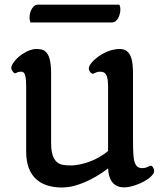

<svg xmlns="http://www.w3.org/2000/svg" viewBox="-20 -809 709 838"><path d="M29.3 0ZM94.2 -434.6Q94.2 -462.4 90.1 -479.2Q85.9 -496.1 73.2 -496.1Q64 -496.1 58.6 -494.1L46.9 -489.3Q43.5 -488.3 38.6 -493.2Q29.3 -503.4 29.3 -512Q29.3 -520.5 34.9 -530Q40.5 -539.6 52 -551.8Q63.5 -564 78.1 -573.2Q111.3 -595.2 138.2 -595.2Q165 -595.2 176.3 -585.9Q187.5 -576.7 193.4 -561.5Q203.1 -537.1 203.1 -487.8V-182.1Q203.1 -99.6 252.9 -89.8Q268.1 -86.9 288.8 -86.9Q309.6 -86.9 333.3 -92.3Q356.9 -97.7 378.4 -106.4Q419.9 -123.5 451.7 -149.9V-434.6Q451.7 -481 435.1 -491.7Q428.2 -496.1 417 -496.1Q405.8 -496.1 399.2 -492.7Q392.6 -489.3 388.4 -487.8Q384.3 -486.3 381.3 -488Q378.4 -489.7 375 -493.2Q367.7 -501.5 367.7 -509.8Q367.7 -518.1 373.8 -527.6Q379.9 -537.1 393.6 -549.6Q407.2 -562 424.8 -572.3Q464.4 -595.2 503.9 -595.2Q551.8 -595.2 558.6 -527.3Q560.5 -508.3 560.5 -487.8V-198.7Q560.5 -123.5 566.4 -105Q572.3 -86.4 580.6 -80.8Q588.9 -75.2 601.1 -75.2Q613.3 -75.2 621.1 -79.1L635.7 -85.4Q642.1 -86.9 647 -79.6Q657.2 -64.5 649.9 -52.2Q642.6 -40 627.2 -28.8Q611.8 -17.6 592.8 -9.3Q508.3 27.8 472.7 -10.7Q454.1 -30.8 451.7 -74.2Q379.9 -19 304.7 2Q277.3 9.3 247.3 9.3Q217.3 9.3 188.7 1Q160.2 -7.3 139.2 -25.9Q94.2 -65.4 94.2 -147.9ZM112.8 -710.9Q108.9 -721.7 108.9 -732.4Q108.9 -743.2 111.6 -753.2Q114.3 -763.2 119.1 -771Q130.4 -788.6 144 -788.6H501Q505.4 -779.8 505.4 -768.8Q505.4 -757.8 502.7 -747.8Q500 -737.8 495.6 -729.5Q484.4 -710.9 468.8 -710.9Z"/></svg>

Font: Quando
Style: Regular
Weight: 400
Version: Version 1.002